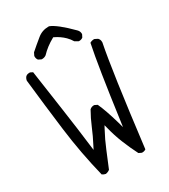

<svg xmlns="http://www.w3.org/2000/svg" viewBox="-204 -929 908 1033"><g transform="rotate(-30 250.0 -412.5)"><path d="M368.2 6.8Q381.3 6.8 390.6 0Q446.8 -459 478 -613.3Q478 -615.2 478 -617.2Q478 -632.3 467.8 -642.1L450.2 -650.9Q448.2 -651.4 446.5 -651.4Q444.8 -651.4 442.6 -651.1Q440.4 -650.9 437.5 -650.4Q434.6 -649.9 432.1 -648.9Q426.3 -647.5 421.4 -644Q394.5 -515.6 351.1 -198.2L346.2 -163.6L336.9 -197.3Q311 -287.1 288.6 -335.4L272.5 -343.3Q271 -343.8 269 -343.8Q254.4 -343.8 243.2 -334Q219.2 -292 200.9 -247.6Q182.6 -203.1 158.7 -157.7L147.9 -136.7Q129.4 -287.1 111.1 -412.1Q92.8 -537.1 75.2 -661.1L60.5 -668.5Q58.6 -668.9 54.2 -668.9Q49.8 -668.9 43.9 -667.2Q38.1 -665.5 32.7 -660.6Q24.9 -651.4 22.9 -638.7Q40.5 -476.1 60.8 -315.9Q81.1 -155.8 119.6 -0.5Q128.9 6.3 140.6 8.3Q154.8 6.3 166 -2.4Q187 -52.2 207.8 -103.3Q228.5 -154.3 256.3 -205.6L265.1 -222.2L270 -204.1Q283.2 -149.9 303.5 -99.6Q323.7 -49.3 348.1 -1.5L364.3 6.3Q366.2 6.8 368.2 6.8ZM374 -682.6Q388.2 -682.6 397.5 -690.4L405.8 -707Q405.8 -708.5 405.8 -710Q405.8 -725.1 394 -736.8Q314.5 -816.9 272.9 -832.5Q270.5 -832.5 268.6 -832.5Q229 -832.5 199.2 -807.6Q165.5 -780.3 132.8 -751.5L124.5 -734.4Q124 -732.4 124 -730.5Q124 -716.3 131.8 -707L148.4 -698.7Q150.4 -698.2 152.3 -698.2Q167.5 -698.2 178.7 -706.5Q212.4 -742.2 259.3 -768.1L262.2 -770L265.6 -768.6Q298.8 -752.9 324.2 -728Q339.4 -712.9 350.1 -694.8L370.6 -683.1Q372.6 -682.6 374 -682.6Z"/></g></svg>

Font: Bakudai
Style: ExtraLight
Weight: 200
Version: Version 1.48